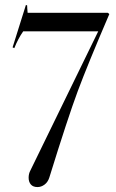

<svg xmlns="http://www.w3.org/2000/svg" viewBox="-20 -742 472 778"><path d="M423 -685Q335 -480 295 -372.5Q255 -265 180 -23Q174 -4 160.5 6Q147 16 132 16Q114 16 105 5.5Q96 -5 96 -22Q96 -38 103 -51L378 -615H74Q53 -585 38 -547L31 -550L85 -722L90 -720Q90 -710 92 -690H417Z"/></svg>

Font: Libre Caslon Display
Style: Regular
Weight: 400
Designer: Pablo Impallari, Rodrigo Fuenzalida
Foundry: Pablo Impallari, Rodrigo Fuenzalida
Version: Version 1.100; ttfautohint (v1.6) -l 8 -r 50 -G 200 -x 14 -D